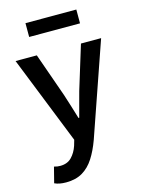

<svg xmlns="http://www.w3.org/2000/svg" viewBox="-129 -746 753 1021"><g transform="rotate(-15 247.5 -235.0)"><path d="M106 202Q86 202 70.5 199Q55 196 42 190L64 104Q74 107 82 108Q90 109 98 109Q137 109 160.5 85Q184 61 196 25L205 -6L12 -491H129L214 -250Q225 -218 235.5 -182.5Q246 -147 257 -112H261Q270 -146 279.5 -181.5Q289 -217 298 -250L372 -491H483L305 22Q285 77 259 117.5Q233 158 196 180Q159 202 106 202ZM115 -596V-672H395V-596Z"/></g></svg>

Font: Source Sans 3 SemiBold
Style: Regular
Weight: 600
Designer: Paul D. Hunt
Foundry: Adobe
Version: Version 3.046;hotconv 1.0.118;makeotfexe 2.5.65603